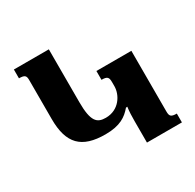

<svg xmlns="http://www.w3.org/2000/svg" viewBox="-155 -885 1075 1056"><g transform="rotate(-30 383.0 -357.0)"><path d="M489 0H711V-56C674 -56 667 -65 667 -95V-480H445V-424C482 -424 489 -415 489 -383V-358C489 -304 447 -231 362 -231C307 -231 278 -254 278 -379V-714H56V-658C93 -658 100 -649 100 -622V-374C100 -218 164 -153 315 -153C409 -153 451 -184 485 -224L494 -225C490 -196 489 -167 489 -135Z"/></g></svg>

Font: Noto Serif Armenian Extra
Style: Regular
Weight: 800
Designer: Monotype Design Team
Foundry: Monotype Imaging Inc.
Version: Version 1.901